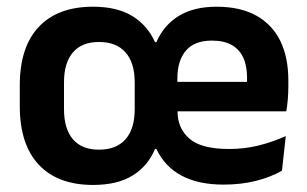

<svg xmlns="http://www.w3.org/2000/svg" viewBox="-20 -524 893 558"><path d="M250.5 13.5Q148 13.5 92.8 -45.2Q37.5 -104 37.5 -215.5V-276Q37.5 -387.5 92.8 -446Q148 -504.5 250.5 -504.5Q320.5 -504.5 364.8 -477.2Q409 -450 430.5 -401.5H434.5Q456 -451 499.8 -477.8Q543.5 -504.5 609 -504.5Q678.5 -504.5 725 -478.5Q771.5 -452.5 794.8 -404.8Q818 -357 818 -290.5V-273Q818 -255 816.5 -236.2Q815 -217.5 812 -200.5H696Q697 -229 697.5 -253.8Q698 -278.5 698 -297.5Q698 -332.5 687 -356.5Q676 -380.5 653.5 -393.2Q631 -406 596 -406Q545 -406 520.2 -376.8Q495.5 -347.5 495.5 -296V-249.5L496 -235.5V-200.5Q496 -151 530.5 -121Q565 -91 646 -91Q690.5 -91 731.8 -101.2Q773 -111.5 810.5 -128.5L799.5 -28Q767.5 -9.5 724.5 1.5Q681.5 12.5 629.5 12.5Q556.5 12.5 507.8 -13.5Q459 -39.5 434.5 -91H430.5Q409.5 -41 365.2 -13.8Q321 13.5 250.5 13.5ZM786 -200.5H439.5V-286H786ZM267.5 -89Q318 -89 344.8 -119.2Q371.5 -149.5 371.5 -207V-284.5Q371.5 -341.5 344.8 -371.8Q318 -402 267.5 -402Q218 -402 192 -371.8Q166 -341.5 166 -284.5V-207Q166 -149.5 192 -119.2Q218 -89 267.5 -89Z"/></svg>

Font: Anek Devanagari Medium SemiBold
Style: Regular
Weight: 600
Version: Version 1.003